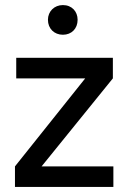

<svg xmlns="http://www.w3.org/2000/svg" viewBox="-20 -737 507 757"><path d="M228 -600C262 -600 286 -624 286 -659C286 -692 263 -717 228 -717C194 -717 169 -692 169 -659C169 -624 194 -600 228 -600ZM144 -81 425 -428V-509H44V-428H316L39 -81V0H427V-81Z"/></svg>

Font: Arthouse Owned Medium
Style: Regular
Weight: 500
Designer: Jeremy Tribby
Foundry: Tribby Type
Version: Version 1.000;PS 001.000;hotconv 1.0.88;makeotf.lib2.5.64775